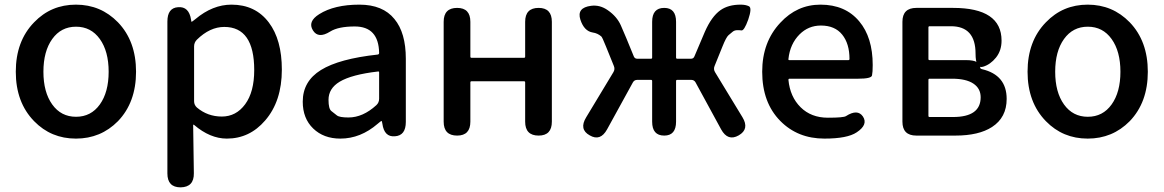

<svg xmlns="http://www.w3.org/2000/svg" viewBox="-20 -584 5012 827"><path d="M127 -62Q48 -143 48 -275Q48 -407 127 -488Q200 -564 307 -564Q414 -564 488 -488Q566 -407 566 -275Q566 -143 488 -62Q414 13 307 13Q200 13 127 -62ZM205 -134Q243 -81 307.5 -81Q372 -81 410 -134Q448 -187 448 -275Q448 -363 410 -416Q372 -469 307.5 -469Q243 -469 205 -416Q167 -363 167 -275Q167 -187 205 -134Z M758 223Q701 223 701 163V-491Q701 -550 747 -553Q794 -557 803 -499Q804 -490 805.5 -490Q807 -490 822 -502Q896 -564 977 -564Q1080 -564 1138 -487Q1194 -413 1194 -284Q1194 -148 1122 -65Q1055 13 957 13Q885 13 816 -46Q812 -49 812 -44L815 162Q816 222 758 223ZM1075 -282Q1075 -468 946 -468Q884 -468 828 -413Q816 -401 816 -384V-148Q816 -132 828 -121Q874 -82 935.5 -82Q997 -82 1036 -135Q1075 -188 1075 -282Z M1446 13Q1374 13 1329 -30.5Q1284 -74 1284 -146Q1284 -234 1362.5 -282.5Q1441 -331 1607 -349Q1613 -350 1613 -356Q1611 -470 1508 -470Q1437 -470 1402 -448Q1351 -416 1328 -453Q1304 -491 1355 -523Q1420 -564 1528 -564Q1629 -564 1679 -502Q1728 -443 1728 -331V-59Q1728 0 1681 3Q1635 7 1627 -51L1626 -56Q1625 -63 1623 -63Q1621 -63 1607 -51Q1533 13 1446 13ZM1481 -78Q1543 -78 1601 -131Q1613 -142 1613 -159V-272Q1613 -277 1608 -276Q1495 -263 1443 -232Q1395 -203 1395 -154Q1395 -115 1407.5 -105.5Q1420 -96 1431 -87Q1442 -78 1481 -78Z M1949 0Q1891 0 1891 -60V-490Q1891 -550 1949 -550Q2006 -550 2006 -490V-340Q2006 -335 2011 -335H2237Q2242 -335 2242 -340V-490Q2242 -550 2300 -550Q2357 -550 2357 -490V-60Q2357 0 2300 0Q2242 0 2242 -60V-229Q2242 -234 2237 -234H2011Q2006 -234 2006 -229V-60Q2006 0 1949 0Z M2520 -1Q2473 -27 2505 -79L2622 -273Q2630 -286 2624 -300L2590 -384Q2574 -424 2570 -427Q2554 -441 2533 -444Q2496 -450 2480 -499Q2463 -551 2526 -559Q2564 -564 2598 -540Q2637 -513 2654 -475Q2666 -447 2678 -419L2710 -341Q2714 -331 2725 -331H2784Q2789 -331 2789 -336V-490Q2789 -550 2841 -550Q2892 -550 2892 -490V-336Q2892 -331 2897 -331H2956Q2967 -331 2971 -341L3016 -447Q3045 -513 3083 -540Q3117 -564 3170 -564Q3192 -564 3206 -557Q3220 -550 3203 -500Q3185 -450 3173 -453Q3168 -454 3156 -454Q3144 -454 3136 -447.5Q3128 -441 3118 -432.5Q3108 -424 3092 -384L3058 -300Q3052 -286 3060 -273L3178 -79Q3209 -28 3162 -1Q3115 26 3086 -27L2976 -229Q2970 -240 2957 -240H2897Q2892 -240 2892 -235V-60Q2892 0 2841 0Q2789 0 2789 -60V-235Q2789 -240 2784 -240H2725Q2712 -240 2706 -229L2595 -27Q2566 26 2520 -1Z M3531 13Q3416 13 3341 -63Q3263 -142 3263 -275Q3263 -403 3341 -486Q3413 -564 3514 -564Q3621 -564 3681 -492Q3739 -423 3739 -304Q3739 -273 3736 -259Q3733 -245 3677 -245H3381Q3376 -245 3376 -240Q3383 -167 3428.5 -122Q3474 -77 3546 -77Q3614 -77 3624 -84Q3674 -116 3697 -82Q3720 -47 3670 -14Q3630 13 3531 13ZM3376 -330Q3375 -325 3380 -325H3634Q3639 -325 3639 -330Q3639 -396 3607.5 -435Q3576 -474 3516 -474Q3462 -474 3424 -436Q3383 -395 3376 -330Z M3927 0Q3867 0 3867 -60V-490Q3867 -550 3927 -550H4085Q4294 -550 4294 -409Q4294 -366 4270 -336Q4246 -306 4214 -296.5Q4182 -287 4182 -353Q4182 -471 4076 -471H3984Q3979 -471 3979 -466V-330Q3979 -325 3984 -325H4142Q4202 -325 4202 -293Q4202 -288 4210 -286Q4316 -261 4316 -158Q4316 -78 4253 -37Q4196 0 4095 0ZM3979 -85Q3979 -80 3984 -80H4085Q4204 -80 4204 -165Q4204 -203 4172.5 -224Q4141 -245 4081 -245H3984Q3979 -245 3979 -240Z M4485 -62Q4406 -143 4406 -275Q4406 -407 4485 -488Q4558 -564 4665 -564Q4772 -564 4846 -488Q4924 -407 4924 -275Q4924 -143 4846 -62Q4772 13 4665 13Q4558 13 4485 -62ZM4563 -134Q4601 -81 4665.5 -81Q4730 -81 4768 -134Q4806 -187 4806 -275Q4806 -363 4768 -416Q4730 -469 4665.5 -469Q4601 -469 4563 -416Q4525 -363 4525 -275Q4525 -187 4563 -134Z"/></svg>

Font: Resource Han Rounded KR Medium
Style: Regular
Weight: 500
Designer: Cyano Hao (round all glyphs); Ryoko NISHIZUKA 西塚涼子 (kana, bopomofo & ideographs); Paul D. Hunt (Latin, Greek & Cyrillic)
Foundry: Cyano Hao
Version: 0.990